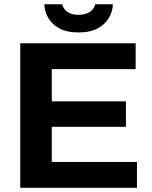

<svg xmlns="http://www.w3.org/2000/svg" viewBox="-20 -892 723 912"><path d="M76.2 0V-686.4H624.3V-563.7H226V-410.8H578.1V-289.6H226V-122.7H630.5V0ZM353 -737.9Q295.7 -737.9 259.8 -758.3Q223.9 -778.7 207.4 -809.9Q190.9 -841.1 190.9 -871.7H275.1Q277.1 -861.7 285.5 -849.7Q293.9 -837.7 310.6 -829.7Q327.4 -821.7 353.1 -821.7Q378.7 -821.7 395.9 -829.7Q413 -837.7 422 -849.7Q430.9 -861.7 432 -871.7H516Q516 -841 499 -809.9Q482 -778.7 446.4 -758.3Q410.7 -737.9 353 -737.9Z"/></svg>

Font: Archivo SemiBold
Style: Regular
Weight: 600
Designer: Hector Gatti
Foundry: Omnibus-Type
Version: Version 2.001